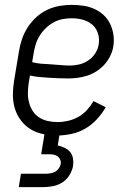

<svg xmlns="http://www.w3.org/2000/svg" viewBox="-20 -548 540 788"><path d="M216 8Q186 8 158 2.5Q130 -3 106.5 -17Q83 -31 66 -53.5Q49 -76 41 -102.5Q33 -129 33 -158.5Q33 -188 38 -218L58 -338Q62 -363 70.5 -388Q79 -413 93.5 -435.5Q108 -458 128.5 -477Q149 -496 173.5 -507.5Q198 -519 223.5 -523.5Q249 -528 274 -528Q298 -528 322 -524.5Q346 -521 367 -511.5Q388 -502 405 -486.5Q422 -471 432 -450Q442 -429 445.5 -405.5Q449 -382 445 -357Q442 -338 432.5 -318.5Q423 -299 408.5 -283Q394 -267 376 -255.5Q358 -244 338 -237.5Q318 -231 298 -228.5Q278 -226 258 -226Q238 -226 218.5 -227Q199 -228 179.5 -229Q160 -230 140.5 -232Q121 -234 103 -238L98 -209Q95 -188 94.5 -167.5Q94 -147 99 -128Q104 -109 114 -93Q124 -77 140 -66.5Q156 -56 175.5 -51.5Q195 -47 216 -47Q237 -47 259 -52Q281 -57 301 -68Q321 -79 336.5 -96Q352 -113 364 -133L414 -108Q399 -82 378 -59Q357 -36 330.5 -20.5Q304 -5 274 1.5Q244 8 216 8ZM267 -279Q286 -279 305 -283.5Q324 -288 341.5 -299.5Q359 -311 370.5 -328.5Q382 -346 385 -365Q389 -389 382 -411Q375 -433 358.5 -447Q342 -461 320 -467Q298 -473 274 -473Q256 -473 237 -469.5Q218 -466 200.5 -456.5Q183 -447 168 -432.5Q153 -418 142.5 -401Q132 -384 126.5 -365.5Q121 -347 118 -329L112 -293Q130 -288 149.5 -286.5Q169 -285 189 -284Q209 -283 228 -281Q247 -279 267 -279ZM57 220 66 165H166Q176 165 186 163.5Q196 162 205 157.5Q214 153 220.5 144Q227 135 229 126Q231 116 227 107Q223 98 215.5 93Q208 88 199 86.5Q190 85 180 85H149L163 0H225L217 49Q231 52 245 58.5Q259 65 268 76Q277 87 279.5 102.5Q282 118 280 133Q276 153 264.5 171.5Q253 190 235.5 201Q218 212 197.5 216Q177 220 157 220Z"/></svg>

Font: Iosevka Curly Light
Style: Italic
Weight: 300
Italic angle: -9°
Monospace: yes
Designer: Belleve Invis
Foundry: Belleve Invis
Version: Version 22.1.2; ttfautohint (v1.8.4)